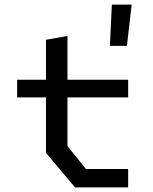

<svg xmlns="http://www.w3.org/2000/svg" viewBox="-20 -809 660 829"><path d="M178.5 -149V-637.2L271.3 -653.8V-178L351 -79.3H533.3V0.2H304ZM54 -464.8H533.3V-388.5H54ZM463 -789H548.5L528 -611H454.5Z"/></svg>

Font: Monaspace Krypton Var
Style: Regular
Weight: 400
Designer: Riley Cran and the Lettermatic Team
Version: Version 1.101 (Monaspace Krypton Var)